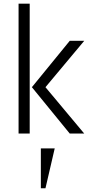

<svg xmlns="http://www.w3.org/2000/svg" viewBox="-20 -720 494 1035"><path d="M356 0 151.9 -250 356 -500H434.1L225.1 -250L434.1 0ZM80.1 0V-700.2H140.1V0ZM225.1 294.9H200.2V80.1H274.9Z"/></svg>

Font: Abel
Style: Regular
Weight: 400
Designer: Matthew Desmond
Foundry: Matthew Desmond
Version: Version 1.002